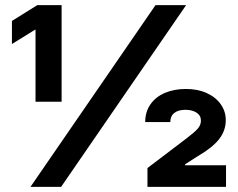

<svg xmlns="http://www.w3.org/2000/svg" viewBox="-20 -727 925 747"><path d="M585 -707H704.1L217.8 0H98.6ZM118.2 -611.3H116.2L26.4 -555.7V-645.5L125 -707H219.7V-331.1H118.2ZM553.7 -73.2 708 -190.4Q736.3 -211.9 749 -226.1Q761.7 -240.2 761.7 -257.8Q761.7 -277.8 744.6 -288.8Q727.5 -299.8 701.2 -299.8Q673.8 -299.8 658.2 -287.6Q642.6 -275.4 642.6 -252H544.9Q544.9 -291.5 565.2 -320.8Q585.4 -350.1 621.3 -365.5Q657.2 -380.9 703.1 -380.9Q749.5 -380.9 784.7 -364.7Q819.8 -348.6 839.1 -321Q858.4 -293.5 858.4 -259.8Q858.4 -218.3 832 -185.1Q805.7 -151.9 749 -119.1L700.2 -87.9V-84H859.4V0H553.7Z"/></svg>

Font: Pretendard ExtraBold
Style: Regular
Weight: 800
Designer: Base glyphs from Inter by Rasmus Andersson; Hangeul glyphs from Noto Sans CJK(Source Han Sans) by Jang Soo-young and Kan
Foundry: Kil Hyung-jin
Version: Version 1.309